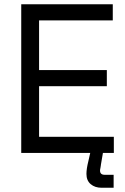

<svg xmlns="http://www.w3.org/2000/svg" viewBox="-20 -720 587 904"><path d="M516 0H80V-700H511V-624H164V-390H483V-314H164V-76H516ZM515 164H458Q427 164 407 147Q387 130 387 99Q387 75 396 39L408 -14H467L455 56Q455 58 454.5 61Q454 64 453.5 66.5Q453 69 453 70Q451 78 451 83Q451 103 473 103H515Z"/></svg>

Font: Rilu
Style: Regular
Weight: 500
Designer: Alí Sinisterra
Foundry: Alí Sinisterra
Version: 0.1